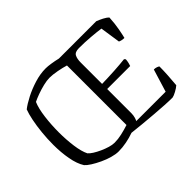

<svg xmlns="http://www.w3.org/2000/svg" viewBox="-141 -986 1252 1252"><g transform="rotate(-45 485.5 -360.0)"><path d="M334 0Q308 0 274.5 -9.5Q241 -19 208 -34.5Q175 -50 149 -66.5Q123 -83 111 -97Q86 -136 74.5 -199Q63 -262 63 -332Q63 -387 68.5 -442Q74 -497 83.5 -543.5Q93 -590 104 -618Q132 -640 177.5 -663.5Q223 -687 276.5 -703.5Q330 -720 380 -720Q399 -720 428.5 -715.5Q458 -711 487 -704H831Q852 -696 874.5 -684.5Q897 -673 909 -660Q906 -607 898 -563.5Q890 -520 884 -497Q870 -497 858.5 -500Q847 -503 842 -506L821 -646Q789 -651 734.5 -655.5Q680 -660 627 -660Q590 -660 579.5 -639.5Q569 -619 569 -585V-388Q697 -391 784 -401L792 -392Q791 -377 787.5 -362.5Q784 -348 781 -341H569V-121Q569 -98 564 -81.5Q559 -65 555 -59H826L874 -216Q888 -216 899 -212Q910 -208 914 -204Q914 -172 911.5 -127Q909 -82 905 -40Q892 -28 868 -15Q844 -2 831 0Q801 0 758 -2.5Q715 -5 666.5 -9Q618 -13 569.5 -17.5Q521 -22 479 -27Q446 -15 408 -7.5Q370 0 334 0ZM356 -59Q388 -59 423 -67Q458 -75 492 -86V-635Q463 -644 423 -651.5Q383 -659 355 -659Q330 -659 297 -651Q264 -643 232.5 -631.5Q201 -620 181 -610Q163 -568 154.5 -501Q146 -434 146 -364Q146 -297 154.5 -234.5Q163 -172 181 -136Q191 -124 211.5 -111Q232 -98 258.5 -86Q285 -74 310.5 -66.5Q336 -59 356 -59Z"/></g></svg>

Font: Texturina ExtraLight
Style: Regular
Weight: 200
Designer: Guillermo Torres Carreño
Foundry: Omnibus-Type
Version: Version 1.002; ttfautohint (v1.8.3)